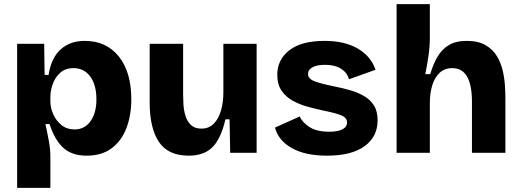

<svg xmlns="http://www.w3.org/2000/svg" viewBox="-20 -740 2523 930"><path d="M63 170V-528H194L196 -378L215 -376Q228 -460 274 -501Q320 -542 390 -542Q495 -542 555.5 -466.5Q616 -391 616 -260Q616 -182 592.5 -120Q569 -58 521 -22Q473 14 400 14Q327 14 285.5 -25Q244 -64 220 -139H200Q209 -99 216.5 -58Q224 -17 224 19V170ZM341 -113Q390 -113 418.5 -153Q447 -193 447 -259Q447 -329 417 -369.5Q387 -410 337 -410Q296 -410 271 -387Q246 -364 235 -331.5Q224 -299 224 -271V-249Q224 -218 238 -186.5Q252 -155 278 -134Q304 -113 341 -113Z M894 14Q794 14 749.5 -53Q705 -120 705 -243V-528H867V-281Q867 -262 868.5 -234.5Q870 -207 878 -180Q886 -153 904.5 -135Q923 -117 956 -117Q992 -117 1015.5 -141Q1039 -165 1050.5 -205Q1062 -245 1062 -294V-528H1223V0H1095L1092 -162H1072Q1050 -68 1009 -27Q968 14 894 14Z M1564 14Q1458 14 1393 -23Q1328 -60 1312 -122L1432 -176Q1442 -150 1477 -126Q1512 -102 1575 -102Q1616 -102 1638.5 -113.5Q1661 -125 1661 -147Q1661 -170 1632.5 -181.5Q1604 -193 1548 -204Q1511 -212 1472 -222.5Q1433 -233 1399 -251.5Q1365 -270 1344 -300.5Q1323 -331 1323 -378Q1323 -451 1381.5 -496.5Q1440 -542 1552 -542Q1650 -542 1713.5 -504.5Q1777 -467 1799 -402L1670 -356Q1662 -388 1632 -407Q1602 -426 1554 -426Q1515 -426 1493.5 -414Q1472 -402 1472 -382Q1472 -358 1504.5 -346Q1537 -334 1592 -323Q1632 -315 1670.5 -304.5Q1709 -294 1740.5 -276.5Q1772 -259 1790.5 -230.5Q1809 -202 1809 -157Q1809 -78 1746 -32Q1683 14 1564 14Z M1901 0V-720H2062V-555Q2062 -515 2055.5 -470Q2049 -425 2040 -381H2064Q2078 -429 2099 -465Q2120 -501 2154 -521.5Q2188 -542 2241 -542Q2297 -542 2332.5 -521Q2368 -500 2387.5 -467Q2407 -434 2415.5 -396Q2424 -358 2426 -322.5Q2428 -287 2428 -263V0H2266V-247Q2266 -410 2171 -410Q2133 -410 2109 -387Q2085 -364 2073.5 -326Q2062 -288 2062 -241V0Z"/></svg>

Font: Bricolage Grotesque 10pt ExtraBold
Style: Regular
Weight: 800
Designer: Mathieu Triay
Foundry: Atelier Triay
Version: Version 1.000; ttfautohint (v1.8.4.7-5d5b);gftools[0.9.32]